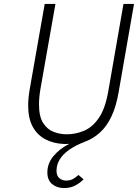

<svg xmlns="http://www.w3.org/2000/svg" viewBox="-20 -720 700 975"><path d="M305.5 235Q269.5 235 245 215Q220.5 195 220.5 155.5Q220.5 110.5 251 73.2Q281.5 36 331.5 10.5Q324.5 11 316.8 11.2Q309 11.5 301.5 11Q250.5 8.5 210 -12.8Q169.5 -34 146.2 -76.5Q123 -119 123 -184.5Q123 -203 125 -223.5Q127 -244 131 -267.5L207 -700H261.5L185.5 -269Q181.5 -246 179.8 -226.5Q178 -207 178 -190Q178 -127.5 199.5 -94.8Q221 -62 253.2 -50Q285.5 -38 318.5 -38Q364 -38 406.8 -56Q449.5 -74 481.8 -120.8Q514 -167.5 529.5 -254.5L607 -700H660.5L582.5 -252.5Q570 -179.5 546.2 -129.2Q522.5 -79 488.5 -47.8Q454.5 -16.5 411.5 -0.5Q362.5 18.5 330.5 41.2Q298.5 64 282.8 90.5Q267 117 267 146.5Q267 173.5 282 185.2Q297 197 315 197Q338.5 197 354 187Q369.5 177 378.5 168.5L404.5 190.5Q389 207 364 221Q339 235 305.5 235Z"/></svg>

Font: Overpass ExtraLight
Style: Italic
Weight: 250
Italic angle: -10°
Designer: Delve Withrington, Dave Bailey, Thomas Jockin
Foundry: Delve Fonts LLC
Version: Version 4.000